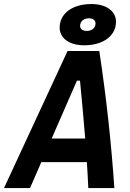

<svg xmlns="http://www.w3.org/2000/svg" viewBox="-52 -952 658 972"><path d="M-31.7 0H100.1L157.2 -131.3H387.7C390.6 -87.4 393.1 -43.9 395 0H526.9C511.2 -231.4 485.8 -462.4 450.7 -693.8H290ZM374 -722.7C470.7 -722.7 535.2 -770.5 535.2 -842.3C535.2 -896 485.4 -931.6 411.1 -931.6C314.5 -931.6 250 -883.8 250 -812C250 -758.3 299.8 -722.7 374 -722.7ZM209.5 -250.5 337.4 -543.5H353C362.3 -445.8 371.6 -348.1 379.4 -250.5ZM387.2 -795.4C367.2 -795.4 353.5 -805.2 353.5 -820.3C353.5 -843.8 371.6 -859.4 398.4 -859.4C418.5 -859.4 431.6 -849.1 431.6 -834C431.6 -811 414.1 -795.4 387.2 -795.4Z"/></svg>

Font: Cascadia Code NF
Style: Bold Italic
Weight: 700
Italic angle: -10°
Monospace: yes
Designer: Aaron Bell
Foundry: Saja Typeworks
Version: Version 2404.023